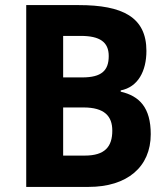

<svg xmlns="http://www.w3.org/2000/svg" viewBox="-20 -734 661 754"><path d="M289 -714H83V0H328C479 0 572 -78 572 -207C572 -311 528 -357 454 -374V-379C522 -392 555 -455 555 -534C555 -667 461 -714 289 -714ZM303 -430H228V-593H297C372 -593 407 -569 407 -514C407 -457 379 -430 303 -430ZM228 -312H308C390 -312 421 -278 421 -221C421 -158 392 -123 313 -123H228Z"/></svg>

Font: Noto Sans Kannada SemiCondensed
Style: Bold
Weight: 700
Width: 4
Designer: Jelle Bosma - Monotype Design Team
Foundry: Monotype Imaging Inc.
Version: Version 2.005